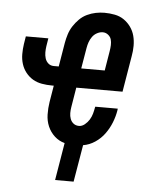

<svg xmlns="http://www.w3.org/2000/svg" viewBox="-50 -570 601 765"><g transform="rotate(5 250.0 -187.5)"><path d="M199 153 224 3Q201 -3 183.5 -19Q166 -35 156.5 -57Q147 -79 146.5 -104.5Q146 -130 150 -155L161 -221H154Q133 -221 113 -224.5Q93 -228 77 -237.5Q61 -247 49 -262Q37 -277 31 -296Q25 -315 25 -335.5Q25 -356 28 -376L33 -407H123L118 -376Q116 -363 116 -350.5Q116 -338 119.5 -326.5Q123 -315 132 -307Q141 -299 154 -299H174L190 -395Q193 -412 198.5 -429.5Q204 -447 214 -462.5Q224 -478 237.5 -491.5Q251 -505 268 -513Q285 -521 302.5 -524.5Q320 -528 337 -528Q358 -528 378.5 -524Q399 -520 415 -509Q431 -498 442.5 -482Q454 -466 459 -447Q464 -428 464 -407Q464 -386 460 -365L436 -221H251L238 -142Q236 -130 236 -118Q236 -106 240 -95Q244 -84 253 -77Q262 -70 275 -70Q287 -70 298 -79Q309 -88 316 -99.5Q323 -111 326.5 -123.5Q330 -136 332 -148L333 -152H423L422 -144Q418 -120 408.5 -96Q399 -72 383.5 -50.5Q368 -29 345.5 -14Q323 1 298 5L273 153ZM358 -299 371 -378Q373 -390 373.5 -402Q374 -414 371 -424.5Q368 -435 358.5 -442.5Q349 -450 337 -450Q326 -450 314.5 -444Q303 -438 295.5 -427.5Q288 -417 284 -405.5Q280 -394 278 -382L264 -299Z"/></g></svg>

Font: Iosevka Semibold Oblique
Style: Regular
Weight: 600
Italic angle: -9°
Monospace: yes
Designer: Belleve Invis
Foundry: Belleve Invis
Version: Version 32.5.0; ttfautohint (v1.8.4)